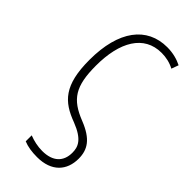

<svg xmlns="http://www.w3.org/2000/svg" viewBox="-238 -588 841 841"><g transform="rotate(45 183.0 -167.0)"><path d="M189 205C279 205 323 153 323 81C323 25 298 -15 217 -47C120 -85 88 -133 88 -261C88 -408 143 -504 252 -504C280 -504 307 -498 331 -485L343 -518C319 -530 289 -539 252 -539C127 -539 50 -440 50 -259C50 -102 101 -52 196 -17C273 13 285 46 285 82C285 136 252 170 186 170C158 170 131 164 105 154V191C129 201 157 205 189 205Z"/></g></svg>

Font: Noto Sans Condensed ExtraLight
Style: Regular
Weight: 200
Width: 3
Designer: Monotype Design Team
Foundry: Monotype Imaging Inc.
Version: Version 2.013